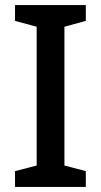

<svg xmlns="http://www.w3.org/2000/svg" viewBox="-20 -734 397 754"><path d="M317 0V-62L233 -84V-629L317 -652V-714H39V-652L124 -629V-84L39 -62V0Z"/></svg>

Font: Noto Sans Lao UI Med
Style: Regular
Weight: 500
Designer: Monotype Design Team
Foundry: Monotype Imaging Inc.
Version: Version 2.000